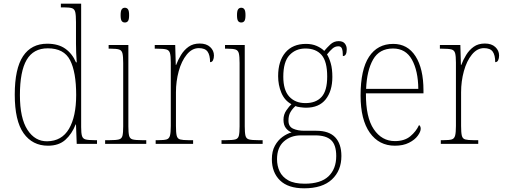

<svg xmlns="http://www.w3.org/2000/svg" viewBox="-20 -780 2739 1041"><path d="M240 10Q156 10 108 -57.5Q60 -125 60 -267Q60 -408 105 -475.5Q150 -543 236 -543Q296 -543 334 -516Q372 -489 392 -442H396Q394 -469 393 -494.5Q392 -520 392 -543V-660Q392 -698 388 -714.5Q384 -731 370.5 -735.5Q357 -740 327 -740H310V-760H420V-91Q420 -58 424.5 -43Q429 -28 444 -24Q459 -20 492 -20H506V0H396L392 -105H390Q370 -54 334.5 -22Q299 10 240 10ZM236 -14Q315 -15 354 -81.5Q393 -148 393 -265Q393 -389 360 -453.5Q327 -518 239 -518Q161 -518 124.5 -455.5Q88 -393 88 -264Q88 -139 129 -76Q170 -13 236 -14Z M657 -658Q646 -658 640 -666Q634 -674 634 -698Q634 -721 640 -729.5Q646 -738 657 -738Q668 -738 674 -729.5Q680 -721 680 -698Q680 -674 674 -666Q668 -658 657 -658ZM550 0V-20H575Q609 -20 624.5 -24Q640 -28 644 -44Q648 -60 648 -95V-438Q648 -474 644 -490.5Q640 -507 626 -511.5Q612 -516 583 -516H569V-536H676V-95Q676 -60 680 -44Q684 -28 699.5 -24Q715 -20 749 -20H773V0Z M824 0V-20H839Q869 -20 883 -24Q897 -28 901.5 -44.5Q906 -61 906 -97V-441Q906 -476 901.5 -492Q897 -508 881.5 -512Q866 -516 831 -516H819V-536H930L933 -428H935Q945 -455 961.5 -482Q978 -509 1002.5 -526.5Q1027 -544 1063 -544Q1099 -544 1119.5 -525Q1140 -506 1140 -479Q1140 -464 1135 -453.5Q1130 -443 1119 -443Q1119 -481 1105.5 -500Q1092 -519 1058 -519Q1021 -519 992.5 -484Q964 -449 949 -394Q934 -339 934 -280V-97Q934 -61 938 -44.5Q942 -28 956.5 -24Q971 -20 1001 -20H1027V0Z M1288 -658Q1277 -658 1271 -666Q1265 -674 1265 -698Q1265 -721 1271 -729.5Q1277 -738 1288 -738Q1299 -738 1305 -729.5Q1311 -721 1311 -698Q1311 -674 1305 -666Q1299 -658 1288 -658ZM1181 0V-20H1206Q1240 -20 1255.5 -24Q1271 -28 1275 -44Q1279 -60 1279 -95V-438Q1279 -474 1275 -490.5Q1271 -507 1257 -511.5Q1243 -516 1214 -516H1200V-536H1307V-95Q1307 -60 1311 -44Q1315 -28 1330.5 -24Q1346 -20 1380 -20H1404V0Z M1629 241Q1542 241 1498 198Q1454 155 1454 83Q1454 40 1470.5 10Q1487 -20 1512 -38Q1537 -56 1561 -62Q1543 -69 1530 -85.5Q1517 -102 1517 -131Q1517 -159 1532.5 -181.5Q1548 -204 1560 -215Q1523 -235 1505.5 -277Q1488 -319 1488 -367Q1488 -449 1527.5 -495.5Q1567 -542 1639 -542Q1672 -542 1697 -531Q1722 -520 1738 -504Q1751 -520 1770.5 -538.5Q1790 -557 1816 -557Q1839 -557 1849.5 -544Q1860 -531 1860 -513Q1860 -476 1839 -476Q1839 -504 1834 -516.5Q1829 -529 1815 -529Q1797 -529 1783.5 -517.5Q1770 -506 1753 -485Q1765 -466 1773.5 -436Q1782 -406 1782 -363Q1782 -287 1746 -241.5Q1710 -196 1639 -196Q1628 -196 1608.5 -198.5Q1589 -201 1582 -205Q1566 -191 1555 -172.5Q1544 -154 1544 -126Q1544 -94 1569 -82.5Q1594 -71 1630 -71H1695Q1764 -71 1797.5 -35.5Q1831 0 1831 66Q1831 145 1779.5 193Q1728 241 1629 241ZM1636 -221Q1693 -221 1723.5 -254.5Q1754 -288 1754 -365Q1754 -447 1723.5 -482Q1693 -517 1636 -517Q1583 -517 1549.5 -481Q1516 -445 1516 -364Q1516 -291 1548.5 -256Q1581 -221 1636 -221ZM1632 216Q1719 216 1761 176Q1803 136 1803 66Q1803 6 1775.5 -20Q1748 -46 1689 -46H1611Q1556 -46 1519 -13Q1482 20 1482 83Q1482 119 1496 149Q1510 179 1542.5 197.5Q1575 216 1632 216Z M2121 10Q2035 10 1985 -60.5Q1935 -131 1935 -262Q1935 -403 1981 -472.5Q2027 -542 2112 -542Q2190 -542 2233 -475Q2276 -408 2276 -290V-274H1964Q1963 -144 2006.5 -79.5Q2050 -15 2121 -15Q2173 -15 2204.5 -41Q2236 -67 2252 -102Q2261 -96 2261 -82Q2261 -66 2245 -44Q2229 -22 2197.5 -6Q2166 10 2121 10ZM2248 -298Q2247 -396 2213.5 -456.5Q2180 -517 2111 -517Q2037 -517 2003 -457.5Q1969 -398 1965 -298Z M2370 0V-20H2385Q2415 -20 2429 -24Q2443 -28 2447.5 -44.5Q2452 -61 2452 -97V-441Q2452 -476 2447.5 -492Q2443 -508 2427.5 -512Q2412 -516 2377 -516H2365V-536H2476L2479 -428H2481Q2491 -455 2507.5 -482Q2524 -509 2548.5 -526.5Q2573 -544 2609 -544Q2645 -544 2665.5 -525Q2686 -506 2686 -479Q2686 -464 2681 -453.5Q2676 -443 2665 -443Q2665 -481 2651.5 -500Q2638 -519 2604 -519Q2567 -519 2538.5 -484Q2510 -449 2495 -394Q2480 -339 2480 -280V-97Q2480 -61 2484 -44.5Q2488 -28 2502.5 -24Q2517 -20 2547 -20H2573V0Z"/></svg>

Font: Noto Serif Georgian SemiCondensed Thin
Style: Regular
Weight: 100
Width: 4
Designer: Monotype Design Team, Akaki Razmadze
Foundry: Google LLC
Version: Version 2.003; ttfautohint (v1.8.4.7-5d5b)